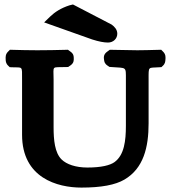

<svg xmlns="http://www.w3.org/2000/svg" viewBox="-20 -841 780 871"><path d="M279.1 -536.8 289.1 -537.1 298.5 -543.4C315.8 -555.1 314.7 -567.6 314.6 -576.3C314.4 -584.6 315.2 -596.5 298.5 -607.7L288.2 -615.3L277.5 -615C237.5 -614 194.3 -613 149.1 -613C110.1 -613 72.3 -614 35.8 -615L25.1 -615.3L17.5 -607.7C4.2 -595.4 5.4 -582.1 5.7 -572.8C5.9 -564.8 5.7 -553.5 17.5 -542.6L24.2 -536.3L33.8 -535.8C84 -533.4 80.1 -545.3 80.1 -478.5V-229.6C80.1 -33.5 240.7 10 349.2 10C439.8 10 503.1 -2.2 544.2 -26.2C631.8 -77.3 654.1 -173.9 654.1 -281.4V-478.5C654.1 -544.1 651.1 -531.7 703.3 -535.9L712.4 -536.6L718.8 -542.6C729.5 -552.5 729.8 -562.5 730.4 -569.8C731.2 -579.8 733 -594.6 718.8 -607.7L711.2 -615.3L700.4 -615C664.5 -614 626 -613 603.1 -613C583.2 -613 532.6 -614 488.7 -615L478 -615.2L467.7 -607.7C447.9 -594.3 450.7 -579 452.2 -568.8C453.2 -561.9 454 -552.7 467.7 -543.4L476.5 -537.5L486.1 -536.8C554.7 -531.6 551.1 -540.6 551.1 -480.1V-270.1C551.1 -202.9 543.7 -137.9 499.7 -105.8C479.6 -91.2 439.9 -81 376.3 -81C323.5 -81 281.9 -95.5 259.4 -117.6C228.3 -148.1 223.1 -206.6 223.1 -263.7V-480.1C223.1 -546.5 212 -534.3 279.1 -536.8ZM294.8 -816.7C255.7 -804 228.5 -786 207.7 -766L180.2 -739.4L398.5 -661.9C429 -652.3 451.4 -648 470 -648C494.3 -648 512.1 -665.9 512.1 -688C512.1 -706.9 499.6 -719.9 486.6 -729.4L311 -820.7Z"/></svg>

Font: Linux Libertine Mono O 
Style: Mono Bold
Weight: 400
Designer: Philipp H. Poll
Foundry: Philipp H. Poll
Version: Version 5.1.7